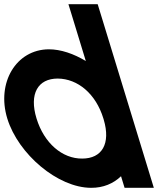

<svg xmlns="http://www.w3.org/2000/svg" viewBox="-131 -849 756 919"><path d="M-96.2 -282C-148.5 -453 -54.1 -612 102.6 -613C160.1 -613 222 -591.8 279.8 -556.7L218 -759L196.5 -829H336.5L358 -759L502.7 -285.6L503.8 -282L583.9 -20L605.3 50H465.3L448.3 -5.5C412.1 29.4 363.2 50.4 305.3 50C146.3 50 -43.9 -111 -96.2 -282ZM43.8 -282C80.2 -163 167.8 -89 262.5 -90C357 -90 399.9 -160.8 365.4 -276.6L363.8 -282C327.7 -400 241.7 -472 145.4 -473C50.4 -473 7.7 -400 43.8 -282Z"/></svg>

Font: Nordica Plus
Style: NordicaClassicRgOpObl
Weight: 500
Version: Version 1.01